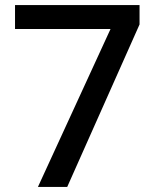

<svg xmlns="http://www.w3.org/2000/svg" viewBox="-20 -734 612 754"><path d="M129 0H244L528 -638V-714H39V-620H414Z"/></svg>

Font: Noto Sans Gunjala Gondi Medium
Style: Regular
Weight: 500
Designer: Ek Type
Foundry: Ek Type
Version: Version 1.004